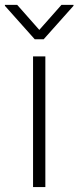

<svg xmlns="http://www.w3.org/2000/svg" viewBox="-57 -759 318 779"><path d="M77.1 -530.3H127V0H77.1ZM102.5 -637.7 192.4 -739.3H241.2V-735.4L120.1 -599.6H84L-37.1 -735.4V-739.3H12.7Z"/></svg>

Font: Pretendard ExtraLight
Style: Regular
Weight: 200
Designer: Base glyphs from Inter by Rasmus Andersson; Hangeul glyphs from Noto Sans CJK(Source Han Sans) by Jang Soo-young and Kan
Foundry: Kil Hyung-jin
Version: Version 1.309